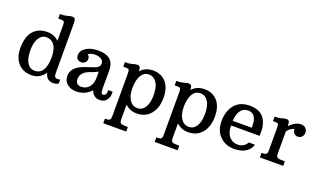

<svg xmlns="http://www.w3.org/2000/svg" viewBox="-95 -1333 3562 2144"><g transform="rotate(20 1686.0 -261.0)"><path d="M418.5 -77.1Q360.4 9.8 260.3 9.8Q160.2 9.8 101.3 -56.2Q42.5 -122.1 42.5 -233.4Q42.5 -370.1 102.8 -437.5Q163.1 -504.9 268.1 -504.9Q347.7 -504.9 404.3 -450.2V-630.4Q404.3 -665 397.2 -676Q390.1 -687 362.8 -687H328.1V-740.7Q376.5 -740.7 403.8 -747.8Q431.2 -754.9 442.9 -758.1Q454.6 -761.2 467.8 -761.2Q493.7 -761.2 501.7 -746.3Q509.8 -731.4 509.8 -698.7V-129.9Q509.8 -82.5 513.7 -71.3Q522 -49.8 553.7 -49.8Q569.8 -49.8 581.5 -55.2V-7.8Q558.1 9.8 518.1 9.8Q438 9.8 418.5 -77.1ZM221.7 -65.4Q245.1 -48.8 278.3 -48.8Q342.8 -48.8 374.8 -102.8Q406.7 -156.7 406.7 -252Q406.7 -393.6 332 -433.6Q308.1 -446.3 279.3 -446.3Q221.7 -446.3 189 -393.3Q156.2 -340.3 156.2 -252Q156.2 -110.8 221.7 -65.4Z M1061 -116.7Q1061 -58.6 1084 -58.6Q1106 -58.6 1116.2 -73.5Q1126.5 -88.4 1126.5 -127.4H1177.7Q1178.2 -121.1 1178.2 -107.4Q1178.2 -63.5 1156.2 -31.2Q1129.4 9.8 1070.8 9.8Q1032.7 9.8 1005.9 -11.7Q979 -33.2 968.8 -68.4Q897.9 9.8 789.6 9.8Q730 9.8 685.8 -25.1Q641.6 -60.1 641.6 -122.6Q641.6 -231 801.8 -282.7Q903.3 -314.9 923.3 -327.4Q943.4 -339.8 949.5 -352.8Q955.6 -365.7 955.6 -381.8Q955.6 -410.6 927.2 -429.9Q898.9 -449.2 853.5 -449.2Q808.1 -449.2 773.4 -424.8Q797.9 -406.7 797.9 -378.4Q797.9 -350.1 779.1 -333Q760.3 -315.9 733.6 -315.9Q707 -315.9 689.7 -332Q672.4 -348.1 672.4 -377Q672.4 -434.1 730 -469.5Q787.6 -504.9 870.1 -504.9Q1017.6 -504.9 1050.3 -409.2Q1061 -377.4 1061 -335.9ZM824.7 -58.1Q881.3 -58.1 918.5 -97.9Q955.6 -137.7 955.6 -209V-284.2Q924.3 -268.1 889.4 -254.9Q854.5 -241.7 845.7 -238.3Q802.7 -219.7 781.2 -190.7Q759.8 -161.6 759.8 -127.4Q759.8 -93.3 778.3 -75.7Q796.9 -58.1 824.7 -58.1Z M1510.3 9.8Q1430.2 9.8 1373.5 -44.9V129.4Q1373.5 167 1389.9 176.3Q1406.2 185.5 1472.7 185.5V239.3H1199.7V185.5Q1241.7 185.5 1252.4 177Q1263.2 168.5 1265.6 158.7Q1268.1 148.9 1268.1 134.3V-373.5Q1268.1 -408.7 1262 -419.4Q1255.9 -430.2 1228.5 -430.2H1193.8V-483.9Q1242.2 -483.9 1269.5 -491Q1296.9 -498 1308.6 -501.2Q1320.3 -504.4 1333.5 -504.4Q1359.4 -504.4 1367.4 -489.5Q1375.5 -474.6 1375.5 -441.9V-440.4Q1430.2 -504.9 1524.7 -504.9Q1619.1 -504.9 1677.2 -441.2Q1735.4 -377.4 1735.4 -256.3Q1735.4 -135.3 1675 -62.7Q1614.7 9.8 1510.3 9.8ZM1498.5 -48.8Q1556.2 -48.8 1588.9 -101.8Q1621.6 -154.8 1621.6 -243.2Q1621.6 -384.3 1553.2 -429.7Q1528.8 -446.3 1495.6 -446.3Q1462.4 -446.3 1439.5 -430.7Q1416.5 -415 1401.4 -387.7Q1371.1 -332 1371.1 -242.2Q1371.1 -152.3 1405.8 -100.6Q1440.4 -48.8 1498.5 -48.8Z M2121.1 9.8Q2041 9.8 1984.4 -44.9V129.4Q1984.4 167 2000.7 176.3Q2017.1 185.5 2083.5 185.5V239.3H1810.5V185.5Q1852.5 185.5 1863.3 177Q1874 168.5 1876.5 158.7Q1878.9 148.9 1878.9 134.3V-373.5Q1878.9 -408.7 1872.8 -419.4Q1866.7 -430.2 1839.4 -430.2H1804.7V-483.9Q1853 -483.9 1880.4 -491Q1907.7 -498 1919.4 -501.2Q1931.2 -504.4 1944.3 -504.4Q1970.2 -504.4 1978.3 -489.5Q1986.3 -474.6 1986.3 -441.9V-440.4Q2041 -504.9 2135.5 -504.9Q2230 -504.9 2288.1 -441.2Q2346.2 -377.4 2346.2 -256.3Q2346.2 -135.3 2285.9 -62.7Q2225.6 9.8 2121.1 9.8ZM2109.4 -48.8Q2167 -48.8 2199.7 -101.8Q2232.4 -154.8 2232.4 -243.2Q2232.4 -384.3 2164.1 -429.7Q2139.6 -446.3 2106.4 -446.3Q2073.2 -446.3 2050.3 -430.7Q2027.3 -415 2012.2 -387.7Q1981.9 -332 1981.9 -242.2Q1981.9 -152.3 2016.6 -100.6Q2051.3 -48.8 2109.4 -48.8Z M2888.2 -225.1H2549.3Q2549.3 -141.1 2589.1 -95.2Q2628.9 -49.3 2687.5 -49.3Q2766.1 -49.3 2800.3 -114.3L2873 -114.7Q2861.8 -62.5 2808.8 -26.4Q2755.9 9.8 2666 9.8Q2576.2 9.8 2510.7 -45.9Q2432.6 -112.8 2432.6 -234.4Q2432.6 -356 2494.9 -430.4Q2557.1 -504.9 2673.3 -504.9Q2826.2 -504.9 2871.1 -381.8Q2889.2 -332.5 2889.2 -288.6Q2889.2 -244.6 2888.2 -225.1ZM2775.4 -298.3Q2775.4 -447.8 2673.8 -447.8Q2616.7 -447.8 2584.7 -403.3Q2552.7 -358.9 2549.8 -280.3H2774.9Q2775.4 -289.6 2775.4 -298.3Z M2973.6 -53.7Q3015.6 -53.7 3026.4 -62.3Q3037.1 -70.8 3039.3 -80.6Q3041.5 -90.3 3041.5 -105V-374Q3041.5 -409.2 3035.4 -419.9Q3029.3 -430.7 3002.4 -430.7H2972.7V-484.4Q3019 -484.4 3044.7 -491.5Q3070.3 -498.5 3081.3 -501.7Q3092.3 -504.9 3105 -504.9Q3129.9 -504.9 3138.4 -490.2Q3147 -475.6 3147 -442.4V-432.6Q3189 -481.9 3242.2 -499Q3261.2 -504.9 3280.3 -504.9Q3316.9 -504.9 3337.2 -483.9Q3357.4 -462.9 3357.4 -432.1Q3357.4 -401.4 3337.9 -381.8Q3318.4 -362.3 3290.5 -362.3Q3263.2 -362.3 3245.4 -381.8Q3227.5 -401.4 3229.5 -430.7Q3209.5 -427.7 3186.8 -412.4Q3164.1 -397 3147 -370.6V-109.4Q3147 -90.8 3150.1 -79.8Q3153.3 -68.8 3167.2 -61.3Q3181.2 -53.7 3251 -53.7V0H2973.6Z"/></g></svg>

Font: Arbutus Slab
Style: Regular
Weight: 400
Version: Version 1.002; ttfautohint (v0.92) -l 10 -r 16 -G 200 -x 7 -